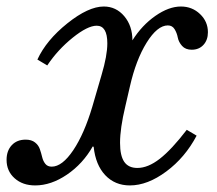

<svg xmlns="http://www.w3.org/2000/svg" viewBox="-71 -560 668 590"><path d="M328.1 -293.9 314 -232.9Q297.9 -165.5 297.9 -121.1Q297.9 -81.5 310.8 -62.7Q323.7 -43.9 351.1 -43.9Q383.8 -43.9 419.9 -72Q456.1 -100.1 502.9 -161.1L533.2 -143.1Q497.6 -75.7 439.9 -33Q382.3 9.8 328.1 9.8Q282.2 9.8 252.4 -21.7Q222.7 -53.2 216.8 -108.9L213.9 -109.9Q183.6 -56.6 134.8 -23.4Q85.9 9.8 37.1 9.8Q-1.5 9.8 -26.1 -12.2Q-50.8 -34.2 -50.8 -68.8Q-50.8 -96.7 -34.9 -113.8Q-19 -130.9 7.8 -130.9Q25.9 -130.9 36.6 -122.3Q47.4 -113.8 51.5 -101.6Q55.7 -89.4 58.6 -77.1Q61.5 -64.9 68.4 -56.4Q75.2 -47.9 87.9 -47.9Q120.1 -47.9 154.1 -98.4Q188 -148.9 212.9 -232.9L241.2 -330.1Q258.8 -389.2 258.8 -426.8Q258.8 -481 226.1 -481Q198.2 -481 152.3 -444.1Q106.4 -407.2 74.2 -358.9L43.9 -377Q71.3 -436.5 136 -488.3Q200.7 -540 248 -540Q285.6 -540 310.8 -510.3Q335.9 -480.5 335.9 -436Q365.2 -482.4 406.5 -511.2Q447.8 -540 484.9 -540Q519.5 -540 543.7 -516.8Q567.9 -493.7 567.9 -460.9Q567.9 -437 554.2 -422.1Q540.5 -407.2 518.1 -407.2Q499 -407.2 488.5 -418.9Q478 -430.7 475.3 -444.6Q472.7 -458.5 465.6 -470.2Q458.5 -481.9 444.8 -481.9Q412.6 -481.9 379.6 -429Q346.7 -376 328.1 -293.9Z"/></svg>

Font: Libre Baskerville
Style: Italic
Weight: 400
Designer: Pablo Impallari, Rodrigo Fuenzalida
Foundry: Pablo Impallari, Rodrigo Fuenzalida
Version: Version 1.000